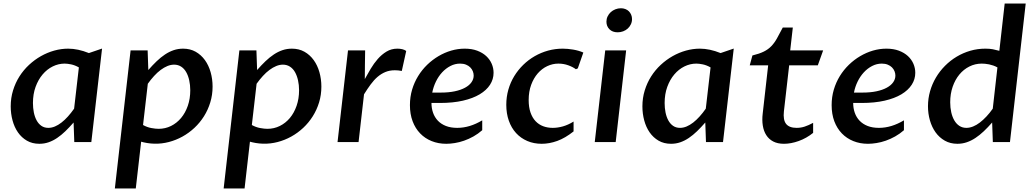

<svg xmlns="http://www.w3.org/2000/svg" viewBox="-20 -802 5831 1084"><path d="M425.3 -421.4Q402.8 -434.1 381.6 -438.5Q360.4 -442.9 344.7 -442.9Q310.1 -442.9 277.8 -427Q245.6 -411.1 220.7 -381.8Q195.8 -352.5 180.9 -311.5Q166 -270.5 166 -220.2Q166 -192.4 171.1 -167Q176.3 -141.6 186.8 -122.3Q197.3 -103 213.6 -91.6Q230 -80.1 252.9 -80.1Q271.5 -80.1 290 -87.9Q308.6 -95.7 327.1 -110.1Q345.7 -124.5 363.5 -144.3Q381.3 -164.1 398.4 -188.5ZM495.6 0H399.4L395.5 -110.4Q371.6 -83 348.9 -61Q326.2 -39.1 302.7 -23.2Q279.3 -7.3 254.6 1.2Q230 9.8 202.1 9.8Q162.1 9.8 131.8 -7.8Q101.6 -25.4 81.3 -54.7Q61 -84 50.8 -122.1Q40.5 -160.2 40.5 -201.7Q40.5 -249 53.7 -291.7Q66.9 -334.5 89.8 -370.6Q112.8 -406.7 144 -435.8Q175.3 -464.8 211.2 -485.1Q247.1 -505.4 286.4 -516.4Q325.7 -527.3 364.7 -527.3Q420.4 -527.3 481.9 -502.4L556.2 -527.8Z M817.4 -406.7Q841.3 -434.1 864.5 -456.3Q887.7 -478.5 911.6 -494.4Q935.5 -510.3 960.7 -518.8Q985.8 -527.3 1013.7 -527.3Q1053.7 -527.3 1084.7 -509.8Q1115.7 -492.2 1137 -462.6Q1158.2 -433.1 1169.2 -394.3Q1180.2 -355.5 1180.2 -313Q1180.2 -266.1 1167.2 -223.9Q1154.3 -181.6 1131.6 -145.5Q1108.9 -109.4 1077.9 -80.3Q1046.9 -51.3 1010.3 -31Q973.6 -10.7 933.3 -0.2Q893.1 10.3 852.1 9.3Q830.1 8.8 810.3 5.4Q790.5 2 776.9 -2L746.6 262.2H628.4L717.3 -517.6H813.5ZM787.6 -96.2Q810.5 -83.5 834.5 -79.1Q858.4 -74.7 875.5 -74.7Q913.1 -74.7 945.6 -90.8Q978 -106.9 1002.2 -135.7Q1026.4 -164.6 1040.3 -204.6Q1054.2 -244.6 1054.2 -292.5Q1054.2 -322.3 1048.3 -348.6Q1042.5 -375 1031.2 -394.8Q1020 -414.6 1002.7 -425.8Q985.4 -437 962.9 -437Q944.3 -437 925.3 -429.2Q906.2 -421.4 887.2 -407.2Q868.2 -393.1 849.9 -373Q831.5 -353 814.5 -329.1Z M1431.6 -406.7Q1455.6 -434.1 1478.8 -456.3Q1502 -478.5 1525.9 -494.4Q1549.8 -510.3 1575 -518.8Q1600.1 -527.3 1627.9 -527.3Q1668 -527.3 1699 -509.8Q1730 -492.2 1751.2 -462.6Q1772.5 -433.1 1783.4 -394.3Q1794.4 -355.5 1794.4 -313Q1794.4 -266.1 1781.5 -223.9Q1768.6 -181.6 1745.8 -145.5Q1723.1 -109.4 1692.1 -80.3Q1661.1 -51.3 1624.5 -31Q1587.9 -10.7 1547.6 -0.2Q1507.3 10.3 1466.3 9.3Q1444.3 8.8 1424.6 5.4Q1404.8 2 1391.1 -2L1360.8 262.2H1242.7L1331.5 -517.6H1427.7ZM1401.9 -96.2Q1424.8 -83.5 1448.7 -79.1Q1472.7 -74.7 1489.7 -74.7Q1527.3 -74.7 1559.8 -90.8Q1592.3 -106.9 1616.5 -135.7Q1640.6 -164.6 1654.5 -204.6Q1668.5 -244.6 1668.5 -292.5Q1668.5 -322.3 1662.6 -348.6Q1656.7 -375 1645.5 -394.8Q1634.3 -414.6 1616.9 -425.8Q1599.6 -437 1577.1 -437Q1558.6 -437 1539.6 -429.2Q1520.5 -421.4 1501.5 -407.2Q1482.4 -393.1 1464.1 -373Q1445.8 -353 1428.7 -329.1Z M1944.8 -517.6H2041.5Q2040.5 -476.6 2040.3 -436.3Q2040 -396 2039.6 -355.5Q2054.7 -383.3 2072.8 -413.6Q2090.8 -443.8 2112.8 -469Q2134.8 -494.1 2162.1 -510.7Q2189.5 -527.3 2223.6 -527.3Q2237.8 -527.3 2251.2 -524.2Q2264.6 -521 2273.4 -514.2L2248.5 -401.4Q2237.3 -403.8 2227.8 -404.5Q2218.3 -405.3 2209 -405.3Q2179.7 -405.3 2156 -395.5Q2132.3 -385.7 2111.8 -368.2Q2091.3 -350.6 2072.8 -325.4Q2054.2 -300.3 2035.2 -269.5L2004.4 0H1885.7Z M2499.5 9.8Q2454.6 9.8 2417 -5.4Q2379.4 -20.5 2352.1 -48.8Q2324.7 -77.1 2309.6 -117.4Q2294.4 -157.7 2294.4 -208.5Q2294.4 -254.4 2306.6 -295.7Q2318.8 -336.9 2340.6 -372.3Q2362.3 -407.7 2391.8 -436.3Q2421.4 -464.8 2455.8 -485.1Q2490.2 -505.4 2527.8 -516.4Q2565.4 -527.3 2603.5 -527.3Q2643.6 -527.3 2674.1 -515.9Q2704.6 -504.4 2725.1 -485.4Q2745.6 -466.3 2756.1 -441.9Q2766.6 -417.5 2766.6 -391.1Q2766.6 -354.5 2746.6 -323.5Q2726.6 -292.5 2688.2 -269.5Q2649.9 -246.6 2593.5 -233.6Q2537.1 -220.7 2464.8 -220.7H2416Q2416 -190.9 2425 -165.3Q2434.1 -139.6 2452.1 -120.6Q2470.2 -101.6 2497.6 -90.8Q2524.9 -80.1 2561.5 -80.1Q2596.7 -80.1 2632.1 -90.8Q2667.5 -101.6 2702.6 -122.6V-66.9Q2679.2 -46.4 2653.1 -31.7Q2627 -17.1 2600.3 -7.8Q2573.7 1.5 2547.9 5.6Q2522 9.8 2499.5 9.8ZM2577.6 -442.9Q2548.8 -442.9 2522.9 -429.4Q2497.1 -416 2476.3 -393.6Q2455.6 -371.1 2441.2 -341.6Q2426.8 -312 2420.4 -279.3H2468.8Q2513.2 -279.3 2547.6 -286.6Q2582 -293.9 2605.7 -306.9Q2629.4 -319.8 2641.8 -337.4Q2654.3 -355 2654.3 -375.5Q2654.3 -387.7 2649.4 -399.9Q2644.5 -412.1 2635 -421.6Q2625.5 -431.2 2611.1 -437Q2596.7 -442.9 2577.6 -442.9Z M3218.3 -60.1Q3170.9 -22.5 3126.2 -6.3Q3081.5 9.8 3038.6 9.8Q2993.7 9.8 2956.8 -6.1Q2919.9 -22 2893.6 -50.8Q2867.2 -79.6 2852.8 -120.4Q2838.4 -161.1 2838.4 -210.4Q2838.4 -254.9 2850.1 -295.9Q2861.8 -336.9 2883.3 -372.1Q2904.8 -407.2 2934.1 -435.8Q2963.4 -464.4 2999 -484.9Q3034.7 -505.4 3074.7 -516.4Q3114.7 -527.3 3157.2 -527.3Q3184.6 -527.3 3216.1 -522Q3247.6 -516.6 3273.4 -505.4L3242.2 -416L3231.4 -411.1Q3214.8 -423.8 3188.5 -433.3Q3162.1 -442.9 3132.8 -442.9Q3100.1 -442.9 3069.8 -428.7Q3039.6 -414.6 3016.1 -387.7Q2992.7 -360.8 2978.8 -322.8Q2964.8 -284.7 2964.8 -237.3Q2964.8 -196.8 2975.1 -167Q2985.4 -137.2 3003.7 -117.9Q3022 -98.6 3046.6 -89.4Q3071.3 -80.1 3100.6 -80.1Q3128.4 -80.1 3158 -88.4Q3187.5 -96.7 3218.3 -115.7Z M3397 -517.6H3515.1L3456.1 0H3337.9ZM3467.3 -619.6Q3438 -619.6 3420.9 -636.7Q3403.8 -653.8 3403.8 -679.7Q3403.8 -695.3 3410.4 -709.2Q3417 -723.1 3428.2 -733.4Q3439.5 -743.7 3454.3 -749.5Q3469.2 -755.4 3485.8 -755.4Q3499.5 -755.4 3511.2 -750.7Q3522.9 -746.1 3531 -737.8Q3539.1 -729.5 3543.7 -718.3Q3548.3 -707 3548.3 -694.3Q3548.3 -678.2 3541.7 -664.6Q3535.2 -650.9 3524.2 -640.9Q3513.2 -630.9 3498.3 -625.2Q3483.4 -619.6 3467.3 -619.6Z M3991.7 -421.4Q3969.2 -434.1 3948 -438.5Q3926.8 -442.9 3911.1 -442.9Q3876.5 -442.9 3844.2 -427Q3812 -411.1 3787.1 -381.8Q3762.2 -352.5 3747.3 -311.5Q3732.4 -270.5 3732.4 -220.2Q3732.4 -192.4 3737.5 -167Q3742.7 -141.6 3753.2 -122.3Q3763.7 -103 3780 -91.6Q3796.4 -80.1 3819.3 -80.1Q3837.9 -80.1 3856.4 -87.9Q3875 -95.7 3893.6 -110.1Q3912.1 -124.5 3929.9 -144.3Q3947.8 -164.1 3964.8 -188.5ZM4062 0H3965.8L3961.9 -110.4Q3938 -83 3915.3 -61Q3892.6 -39.1 3869.1 -23.2Q3845.7 -7.3 3821 1.2Q3796.4 9.8 3768.6 9.8Q3728.5 9.8 3698.2 -7.8Q3668 -25.4 3647.7 -54.7Q3627.4 -84 3617.2 -122.1Q3606.9 -160.2 3606.9 -201.7Q3606.9 -249 3620.1 -291.7Q3633.3 -334.5 3656.2 -370.6Q3679.2 -406.7 3710.4 -435.8Q3741.7 -464.8 3777.6 -485.1Q3813.5 -505.4 3852.8 -516.4Q3892.1 -527.3 3931.2 -527.3Q3986.8 -527.3 4048.3 -502.4L4122.6 -527.8Z M4316.9 -433.1H4212.9L4228 -488.8Q4267.6 -498.5 4292.2 -510.7Q4316.9 -522.9 4334.2 -540.8Q4351.6 -558.6 4366 -584.2Q4380.4 -609.9 4399.4 -646.5H4456.1L4441.4 -517.6H4627.4L4597.2 -433.1H4435.5L4405.8 -173.3Q4400.4 -125 4418.2 -102.5Q4436 -80.1 4477.5 -80.1Q4501.5 -80.1 4522.9 -87.2Q4544.4 -94.2 4570.8 -108.4V-51.8Q4533.2 -21.5 4489.5 -5.9Q4445.8 9.8 4406.2 9.8Q4370.1 9.8 4345.5 -3.2Q4320.8 -16.1 4306.2 -39.1Q4291.5 -62 4286.6 -93.3Q4281.7 -124.5 4286.1 -160.6Z M4880.4 9.8Q4835.4 9.8 4797.9 -5.4Q4760.3 -20.5 4732.9 -48.8Q4705.6 -77.1 4690.4 -117.4Q4675.3 -157.7 4675.3 -208.5Q4675.3 -254.4 4687.5 -295.7Q4699.7 -336.9 4721.4 -372.3Q4743.2 -407.7 4772.7 -436.3Q4802.2 -464.8 4836.7 -485.1Q4871.1 -505.4 4908.7 -516.4Q4946.3 -527.3 4984.4 -527.3Q5024.4 -527.3 5054.9 -515.9Q5085.4 -504.4 5106 -485.4Q5126.5 -466.3 5137 -441.9Q5147.5 -417.5 5147.5 -391.1Q5147.5 -354.5 5127.4 -323.5Q5107.4 -292.5 5069.1 -269.5Q5030.8 -246.6 4974.4 -233.6Q4918 -220.7 4845.7 -220.7H4796.9Q4796.9 -190.9 4805.9 -165.3Q4814.9 -139.6 4833 -120.6Q4851.1 -101.6 4878.4 -90.8Q4905.8 -80.1 4942.4 -80.1Q4977.5 -80.1 5012.9 -90.8Q5048.3 -101.6 5083.5 -122.6V-66.9Q5060.1 -46.4 5033.9 -31.7Q5007.8 -17.1 4981.2 -7.8Q4954.6 1.5 4928.7 5.6Q4902.8 9.8 4880.4 9.8ZM4958.5 -442.9Q4929.7 -442.9 4903.8 -429.4Q4877.9 -416 4857.2 -393.6Q4836.4 -371.1 4822 -341.6Q4807.6 -312 4801.3 -279.3H4849.6Q4894 -279.3 4928.5 -286.6Q4962.9 -293.9 4986.6 -306.9Q5010.3 -319.8 5022.7 -337.4Q5035.2 -355 5035.2 -375.5Q5035.2 -387.7 5030.3 -399.9Q5025.4 -412.1 5015.9 -421.6Q5006.3 -431.2 4991.9 -437Q4977.5 -442.9 4958.5 -442.9Z M5581.5 -110.4Q5557.6 -83 5534.4 -61Q5511.2 -39.1 5487.3 -23.2Q5463.4 -7.3 5438.2 1.2Q5413.1 9.8 5385.3 9.8Q5345.2 9.8 5314.2 -7.8Q5283.2 -25.4 5262.2 -54.7Q5241.2 -84 5230.2 -122.3Q5219.2 -160.6 5219.2 -202.1Q5219.2 -245.6 5231 -286.9Q5242.7 -328.1 5264.2 -364.3Q5285.6 -400.4 5315.4 -430.4Q5345.2 -460.4 5381.1 -481.9Q5417 -503.4 5458 -515.4Q5499 -527.3 5543 -527.3Q5567.9 -527.3 5585.4 -523.9Q5603 -520.5 5622.1 -515.1L5652.3 -782.2H5771L5682.1 0H5585.4ZM5611.3 -421.4Q5600.1 -427.7 5588.1 -431.9Q5576.2 -436 5564.5 -438.5Q5552.7 -440.9 5542.2 -441.9Q5531.7 -442.9 5522.9 -442.9Q5485.4 -442.9 5452.9 -426.5Q5420.4 -410.2 5396.5 -381.3Q5372.6 -352.5 5358.6 -312.3Q5344.7 -272 5344.7 -224.6Q5344.7 -194.3 5350.6 -168.2Q5356.4 -142.1 5367.9 -122.3Q5379.4 -102.5 5396.5 -91.3Q5413.6 -80.1 5436 -80.1Q5454.6 -80.1 5473.9 -87.9Q5493.2 -95.7 5512 -110.1Q5530.8 -124.5 5549.3 -144.3Q5567.9 -164.1 5585 -188.5Z"/></svg>

Font: Proza Libre
Style: Medium Italic
Weight: 500
Designer: Jasper de Waard
Foundry: Jasper de Waard
Version: Version 1.000; ttfautohint (v1.4.1.8-43bc)